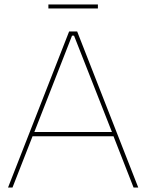

<svg xmlns="http://www.w3.org/2000/svg" viewBox="-20 -841 656 861"><path d="M197 -803H419V-821H197ZM16 0H36L126 -230H489L579 0H600L326 -700H290ZM134 -249 303 -681H312L482 -249Z"/></svg>

Font: Fixel Text Thin
Style: Regular
Weight: 100
Width: 4
Designer: AlfaBravo + MacPaw
Foundry: Kyrylo Tkachov, Marchela Mozhyna, Serhii Makarenko, Maria Weinstein, Zakhar Kryvoshyya
Version: Version 1.211